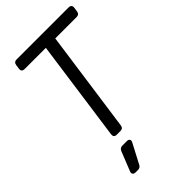

<svg xmlns="http://www.w3.org/2000/svg" viewBox="-294 -829 1153 1153"><g transform="rotate(-45 282.5 -252.5)"><path d="M206 0Q181 0 184 -26L274 -670H94Q68 -670 71 -696L75 -723Q78 -745 100 -745H542Q568 -745 565 -719L561 -692Q558 -670 536 -670H354L263 -22Q260 0 238 0ZM126 240Q113 240 107.5 232Q102 224 107 212L156 89Q164 70 184 70H222Q236 70 241 78.5Q246 87 239 99L174 223Q166 240 146 240Z"/></g></svg>

Font: Pitagon Sans Text
Style: Italic
Weight: 400
Italic angle: -8°
Designer: Travis Tran
Foundry: Pitagon
Version: Version 1.001; ttfautohint (v1.8.4.7-5d5b);gftools[0.9.26]